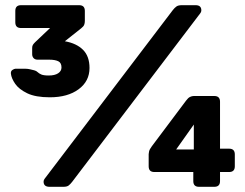

<svg xmlns="http://www.w3.org/2000/svg" viewBox="-20 -720 946 740"><path d="M172 -345Q117 -345 85 -360.5Q53 -376 38.5 -397Q24 -418 22 -436Q21 -446 28 -450.5Q35 -455 39 -455H79Q87 -455 95.5 -453Q104 -451 112 -449Q120 -447 125 -442Q130 -437 139 -433Q148 -429 168 -429Q191 -429 204 -437.5Q217 -446 217 -460Q217 -478 204.5 -484Q192 -490 170 -490H125Q115 -490 109.5 -496Q104 -502 104 -511V-535Q104 -543 107 -547.5Q110 -552 115 -557L173 -612H61Q39 -612 39 -634V-678Q39 -700 61 -700H285Q307 -700 307 -678V-639Q307 -631 304.5 -624.5Q302 -618 293 -611L230 -561Q275 -553 300 -528Q325 -503 325 -458Q325 -407 283 -376Q241 -345 172 -345ZM171 0Q148 0 148 -20Q148 -26 152 -31L646 -681Q653 -690 660 -695Q667 -700 681 -700H734Q756 -700 756 -680Q756 -674 752 -669L258 -19Q251 -10 244.5 -5Q238 0 224 0ZM747 0Q725 0 725 -22V-57H575Q553 -57 553 -79V-126Q553 -128 554.5 -136Q556 -144 565 -156L697 -332Q705 -343 712.5 -346.5Q720 -350 727 -350H806Q828 -350 828 -328V-147H863Q885 -147 885 -125V-79Q885 -57 863 -57H828V-22Q828 0 806 0ZM659 -144H727V-240Z"/></svg>

Font: Rubik
Style: Bold
Weight: 700
Designer: Hubert and Fischer
Foundry: Hubert and Fischer
Version: Version 2.300;gftools[0.9.30]